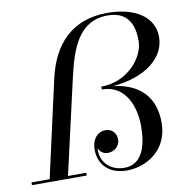

<svg xmlns="http://www.w3.org/2000/svg" viewBox="-106 -841 901 932"><g transform="rotate(-10 344.0 -375.0)"><path d="M-21.5 -13.5V0H248.5V-13.5H158.5L265 -481C296 -616 339 -747.5 483 -747.5C587 -747.5 610 -673 610 -601C610 -517 522 -412.5 393 -412.5V-398.5C512 -398.5 550 -284 550 -190C550 -96 525 -5 436 -5C360 -5 316.5 -60.5 323.5 -123C328 -104.5 346 -90 370 -90C399 -90 429 -113 429 -145C429 -181 405 -201 375 -201C340 -201 308 -172 308 -116C308 -44 357 10 446 10C537 10 651 -50 651 -190C651 -305.5 590.5 -388 450.5 -405C616 -420 711 -502 711 -601C711 -704 616 -760 483 -760C310 -760 212 -656 175 -491L68 -13.5Z"/></g></svg>

Font: Bodoni* 16pt
Style: Italic
Weight: 400
Italic angle: -13°
Version: Version 2.3